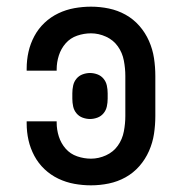

<svg xmlns="http://www.w3.org/2000/svg" viewBox="-20 -548 540 576"><path d="M253 8Q228 8 203 3.5Q178 -1 155 -12Q132 -23 113.5 -40.5Q95 -58 83 -80.5Q71 -103 65.5 -127.5Q60 -152 60 -178V-184H150V-180Q150 -159 156.5 -138.5Q163 -118 177 -102Q191 -86 211.5 -79Q232 -72 253 -72Q276 -72 298 -82Q320 -92 333.5 -111Q347 -130 351.5 -153.5Q356 -177 356 -200V-320Q356 -343 351.5 -366.5Q347 -390 333.5 -409Q320 -428 298 -438Q276 -448 253 -448Q232 -448 211.5 -441Q191 -434 177 -418Q163 -402 156.5 -381.5Q150 -361 150 -340V-336H60V-342Q60 -368 65.5 -392.5Q71 -417 83 -439.5Q95 -462 113.5 -479.5Q132 -497 155 -508Q178 -519 203 -523.5Q228 -528 253 -528Q280 -528 306.5 -522.5Q333 -517 356.5 -504Q380 -491 398 -470.5Q416 -450 427 -425Q438 -400 442 -373.5Q446 -347 446 -320V-200Q446 -173 442 -146.5Q438 -120 427 -95Q416 -70 398 -49.5Q380 -29 356.5 -16Q333 -3 306.5 2.5Q280 8 253 8ZM250 -191Q239 -191 228 -195Q217 -199 209.5 -208Q202 -217 199.5 -228.5Q197 -240 197 -252V-268Q197 -280 199.5 -291.5Q202 -303 209.5 -312Q217 -321 228 -325Q239 -329 250 -329Q261 -329 272 -325Q283 -321 290.5 -312Q298 -303 300.5 -291.5Q303 -280 303 -268V-252Q303 -240 300.5 -228.5Q298 -217 290.5 -208Q283 -199 272 -195Q261 -191 250 -191Z"/></svg>

Font: Iosevka Term Curly Medium
Style: Regular
Weight: 500
Designer: Belleve Invis
Foundry: Belleve Invis
Version: Version 32.3.0